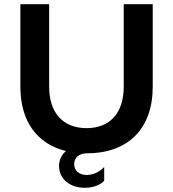

<svg xmlns="http://www.w3.org/2000/svg" viewBox="-20 -720 823 914"><path d="M707 -307V-700H569V-307C569 -183 504 -110 392 -110C280 -110 214 -183 214 -307V-700H77V-307C77 -143 156 -35 294 -1C274 16 261 41 261 70C261 133 314 174 384 174C427 174 461 158 476 140V75C455 97 425 113 392 113C357 113 333 92 333 61C333 33 355 10 391 10H392C590 10 707 -107 707 -307Z"/></svg>

Font: Goli SemiBold
Style: Regular
Weight: 600
Designer: jaikishan Patel
Foundry: MagicType
Version: Version 1.000;Glyphs 3.2 (3242)